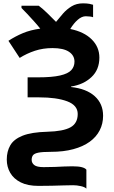

<svg xmlns="http://www.w3.org/2000/svg" viewBox="-20 -887 672 1134"><path d="M470.2 -867.2Q493.2 -867.2 508.3 -864.3Q523.4 -861.3 529.8 -858.9V-785.2Q524.9 -787.6 512.2 -789.3Q499.5 -791 486.8 -791Q462.9 -791 439 -770Q415 -749 395 -715.8Q476.6 -699.2 521.7 -654.3Q566.9 -609.4 566.9 -546.9Q566.9 -475.1 519.8 -431.2Q472.7 -387.2 399.9 -376V-373Q490.2 -363.3 539.6 -318.8Q588.9 -274.4 588.9 -203.1Q588.9 -156.2 568.8 -117.2Q548.8 -78.1 509.8 -49.8Q470.7 -21.5 413.1 -5.9Q355.5 9.8 279.8 9.8Q231 9.8 206.8 14.6Q182.6 19.5 174.8 30Q167 40.5 167 57.1Q167 75.7 182.4 87.9Q197.8 100.1 237.8 100.1Q274.9 100.1 304 98.9Q333 97.7 357.9 96.4Q382.8 95.2 407.2 95.2Q443.8 95.2 463.6 100.6Q483.4 106 490.2 115.2V227.1Q480.5 217.3 456.8 212.2Q433.1 207 412.1 207Q390.1 207 357.7 208Q325.2 209 286.4 210Q247.6 210.9 207 210.9Q144 210.9 102.5 190.2Q61 169.4 40.5 134Q20 98.6 20 55.2Q20 7.3 40.8 -28.8Q61.5 -64.9 113.8 -85.7Q166 -106.4 259.8 -108.9Q353.5 -111.3 396.2 -135Q439 -158.7 439 -213.9Q439 -265.1 377 -288.6Q314.9 -312 210 -312H143.1V-430.2H203.1Q288.1 -430.2 335.2 -441.2Q382.3 -452.1 401.1 -472.9Q419.9 -493.7 419.9 -522.9Q419.9 -559.6 387.2 -581.3Q354.5 -603 290 -603Q234.4 -603 186.3 -587.2Q138.2 -571.3 96.2 -544.9L29.8 -646Q70.3 -672.4 115 -691.2Q159.7 -710 217.8 -717.8Q201.7 -738.3 180.9 -761.2Q160.2 -784.2 140.6 -805.2Q121.1 -826.2 106.9 -839.8V-853H209Q231.4 -836.4 258.5 -810.1Q285.6 -783.7 311 -757.8Q329.6 -781.2 351.8 -806.6Q374 -832 402.8 -849.6Q431.6 -867.2 470.2 -867.2Z"/></svg>

Font: Wonky
Style: Regular
Weight: 400
Designer: Monotype Design Team
Foundry: Monotype Imaging Inc.
Version: Version 3.000